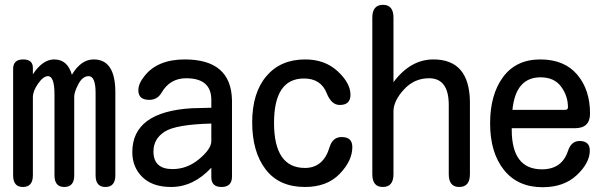

<svg xmlns="http://www.w3.org/2000/svg" viewBox="-20 -783 2540 807"><path d="M282.2 -468.8Q320.3 -533.2 374 -533.2Q463.9 -533.2 464.8 -398.4V-45.9Q464.8 2.9 422.9 2.9Q381.8 2.9 381.8 -45.9V-392.6Q381.8 -462.9 352.5 -462.9Q327.1 -462.9 309.6 -429.7Q292 -396.5 292 -377V-45.9Q292 2.9 250 2.9Q209 2.9 209 -45.9V-385.7Q209 -462.9 181.6 -462.9Q162.1 -462.9 140.1 -431.6Q118.2 -400.4 118.2 -374V-45.9Q118.2 2.9 76.2 2.9Q35.2 2.9 35.2 -45.9V-493.2Q35.2 -533.2 77.1 -533.2Q118.2 -533.2 118.2 -498V-470.7Q159.2 -533.2 208 -533.2Q263.7 -533.2 282.2 -468.8Z M868.2 -78.1Q793 2.9 699.2 2.9Q621.1 2.9 578.6 -38.6Q536.1 -80.1 536.1 -143.6Q536.1 -313.5 787.1 -328.1L868.2 -330.1V-363.3Q868.2 -454.1 762.7 -454.1Q694.3 -454.1 659.2 -393.6Q641.6 -363.3 607.4 -363.3Q561.5 -363.3 561.5 -403.3Q561.5 -431.6 586.9 -462.9Q641.6 -533.2 756.8 -533.2Q952.1 -533.2 955.1 -361.3V-41Q955.1 2.9 911.1 2.9Q868.2 2.9 868.2 -38.1ZM868.2 -263.7Q718.8 -259.8 671.9 -229.5Q625 -199.2 625 -146.5Q625 -72.3 705.1 -72.3Q766.6 -72.3 816.9 -114.3Q867.2 -156.2 868.2 -188.5Z M1262.7 -533.2Q1345.7 -533.2 1399.4 -483.4Q1453.1 -433.6 1453.1 -384.8Q1453.1 -341.8 1408.2 -341.8Q1373 -341.8 1353.5 -390.6Q1329.1 -453.1 1257.8 -453.1Q1131.8 -453.1 1131.8 -266.6Q1131.8 -77.1 1261.7 -77.1Q1338.9 -77.1 1365.2 -164.1Q1377.9 -207 1416 -207Q1460.9 -207 1460.9 -165Q1460.9 -107.4 1407.7 -52.2Q1354.5 2.9 1261.7 2.9Q1153.3 2.9 1096.7 -70.8Q1040 -144.5 1040 -268.6Q1040 -392.6 1099.6 -462.9Q1159.2 -533.2 1262.7 -533.2Z M1633.8 -437.5Q1705.1 -533.2 1801.8 -533.2Q1952.1 -533.2 1955.1 -357.4V-50.8Q1955.1 2.9 1910.2 2.9Q1866.2 2.9 1866.2 -50.8V-341.8Q1866.2 -454.1 1783.2 -454.1Q1720.7 -454.1 1677.2 -406.2Q1633.8 -358.4 1633.8 -314.5V-50.8Q1633.8 2.9 1588.9 2.9Q1544.9 2.9 1544.9 -50.8V-709Q1544.9 -762.7 1589.8 -762.7Q1633.8 -762.7 1633.8 -709Z M2130.9 -244.1V-235.4Q2131.8 -71.3 2257.8 -71.3Q2341.8 -71.3 2367.2 -148.4Q2380.9 -190.4 2416 -190.4Q2459 -190.4 2459 -150.4Q2459 -98.6 2404.8 -47.4Q2350.6 3.9 2260.7 3.9Q2156.2 3.9 2098.1 -68.8Q2040 -141.6 2040 -264.6Q2040 -385.7 2094.7 -459.5Q2149.4 -533.2 2251 -533.2Q2351.6 -533.2 2405.8 -469.7Q2460 -406.2 2460 -305.7Q2460 -244.1 2396.5 -244.1ZM2133.8 -321.3H2355.5Q2367.2 -321.3 2367.2 -332Q2367.2 -379.9 2338.4 -418.9Q2309.6 -458 2252 -458Q2147.5 -458 2133.8 -321.3Z"/></svg>

Font: MotoyaLMaru
Style: W3 mono
Weight: 400
Version: Version 1.01